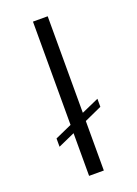

<svg xmlns="http://www.w3.org/2000/svg" viewBox="-126 -688 530 742"><g transform="rotate(-20 139.5 -317.0)"><path d="M108 0V-175.5L39.2 -144.8V-178.9L108 -209.6V-634.3H168.6V-237.3L240.1 -269V-235.9L168.6 -203.5V0Z"/></g></svg>

Font: Alumni Sans SC Thin
Style: Regular
Weight: 100
Designer: Robert E. Leuschke
Foundry: Robert E. Leuschke
Version: Version 1.018